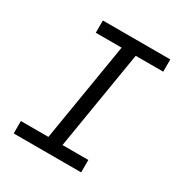

<svg xmlns="http://www.w3.org/2000/svg" viewBox="-171 -863 942 991"><g transform="rotate(30 300.0 -367.5)"><path d="M50 0V-74H214L311 -662H157V-735H559V-662H395L298 -74H452V0Z"/></g></svg>

Font: Iosevka SS04 Extended Oblique
Style: Regular
Weight: 400
Width: 7
Italic angle: -9°
Monospace: yes
Designer: Belleve Invis
Foundry: Belleve Invis
Version: Version 19.0.0; ttfautohint (v1.8.4)